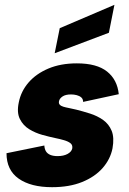

<svg xmlns="http://www.w3.org/2000/svg" viewBox="-20 -770 535 797"><path d="M164 -166Q165 -151 171 -141.5Q177 -132 189 -127Q201 -122 219 -122Q244 -122 260.5 -131Q277 -140 280 -154Q282 -168 272.5 -175.5Q263 -183 246 -188Q229 -193 209 -197Q185 -202 156 -210Q127 -218 101.5 -233.5Q76 -249 62.5 -276Q49 -303 58 -345Q67 -391 98.5 -427.5Q130 -464 181 -485.5Q232 -507 299 -507Q382 -507 424.5 -473Q467 -439 473 -379L325 -347Q325 -359 317.5 -365.5Q310 -372 298.5 -375Q287 -378 275 -378Q252 -378 239.5 -369.5Q227 -361 225 -350Q223 -341 228 -335.5Q233 -330 243 -327Q253 -324 266.5 -321.5Q280 -319 296 -315Q324 -308 354 -298.5Q384 -289 408 -272Q432 -255 443.5 -227Q455 -199 447 -154Q438 -109 406 -72.5Q374 -36 321 -14.5Q268 7 196 7Q108 7 57.5 -28.5Q7 -64 7 -134ZM455 -750 432 -634 207 -549 228 -653Z"/></svg>

Font: Albert Sans Black
Style: Italic
Weight: 900
Italic angle: -11.25°
Designer: Andreas Rasmussen
Foundry: a.Foundry
Version: Version 1.025